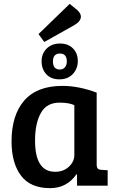

<svg xmlns="http://www.w3.org/2000/svg" viewBox="-20 -964 607 997"><path d="M482 -483V-111Q482 -95 487.5 -89Q493 -83 507 -82L539 -80V0H380V-58L377 -59Q327 13 240 13Q138 13 89 -52Q40 -117 40 -230Q40 -366 106 -442Q172 -518 304 -518Q389 -518 482 -483ZM366 -159V-418Q338 -431 289 -431Q222 -431 192 -377Q162 -323 162 -234Q162 -72 266 -72Q310 -72 338 -98.5Q366 -125 366 -159ZM288.5 -552Q245 -552 220.5 -578.5Q196 -605 196 -645.5Q196 -686 222.5 -712Q249 -738 291.5 -738Q334 -738 359 -712.5Q384 -687 384 -647Q384 -607 358 -579.5Q332 -552 288.5 -552ZM291 -603Q308 -603 317.5 -615Q327 -627 327 -645Q327 -686 291 -686Q255 -686 255 -644.5Q255 -603 291 -603ZM180 -787 342 -944 382 -911Q400 -894 400 -878Q400 -853 365 -833L210 -746Z"/></svg>

Font: Bree Serif
Style: Regular
Weight: 400
Designer: Veronika Burian, Jos Scaglione
Foundry: TypeTogether
Version: Version 1.002